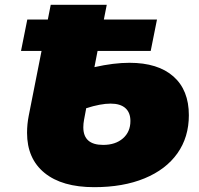

<svg xmlns="http://www.w3.org/2000/svg" viewBox="-20 -757 826 795"><path d="M762 -280Q762 -189 714.5 -122Q667 -55 578.5 -18.5Q490 18 370 18Q237 18 164.5 -41Q92 -100 92 -207Q92 -243 99 -278L152 -546H67L93 -676H178L190 -737H422L410 -676H630L604 -546H384L371 -479Q451 -497 516 -497Q634 -497 698 -440.5Q762 -384 762 -280ZM520 -256Q520 -291 499 -309.5Q478 -328 438 -328Q397 -328 337 -309L328 -261Q325 -245 325 -230Q325 -157 407 -157Q458 -157 489 -184Q520 -211 520 -256Z"/></svg>

Font: Montserrat Alternates Black
Style: Italic
Weight: 900
Italic angle: -11.3°
Designer: Julieta Ulanovsky
Foundry: Julieta Ulanovsky
Version: Version 7.200